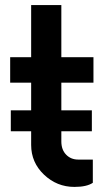

<svg xmlns="http://www.w3.org/2000/svg" viewBox="-20 -725 420 755"><path d="M347.5 -400H221.2V-291.2H341.2V-208.8H221.2V-168.8Q221.2 -136.2 240 -116.9Q258.8 -97.5 287.5 -97.5H345V-6.2Q321.2 10 272.5 10Q203.8 10 153.1 -38.1Q102.5 -86.2 102.5 -155V-208.8H22.5V-291.2H102.5V-400H20V-500H102.5V-705H221.2V-500H347.5Z"/></svg>

Font: Now Medium
Style: Regular
Weight: 500
Designer: Alfredo Marco Pradil
Foundry: Alfredo Marco Pradil
Version: Version 1.002;PS 001.002;hotconv 1.0.88;makeotf.lib2.5.64775